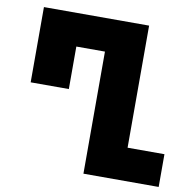

<svg xmlns="http://www.w3.org/2000/svg" viewBox="-80 -793 868 872"><g transform="rotate(10 354.0 -357.0)"><path d="M361 0H708V-151H538V-714H53V-367H229V-563H361Z"/></g></svg>

Font: Noto Sans Georgian Condensed Black
Style: Regular
Weight: 900
Width: 3
Designer: Monotype Design Team, Akaki Razmadze
Foundry: Google LLC
Version: Version 2.005